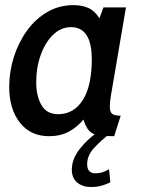

<svg xmlns="http://www.w3.org/2000/svg" viewBox="-20 -522 550 750"><path d="M171.5 10Q99 10 57.5 -43.2Q16 -96.5 16 -182Q16 -242.5 34.2 -299.8Q52.5 -357 85.8 -402.8Q119 -448.5 165 -475.2Q211 -502 267 -502Q299.5 -502 324.8 -491Q350 -480 368.5 -450.5L384 -493H472L413 -147Q409 -123.5 409 -105.5Q409 -84 418.8 -77Q428.5 -70 451.5 -70L426 10Q387.5 10 364.5 6.5Q341.5 3 328.5 -10.8Q315.5 -24.5 306 -55Q281.5 -25.5 249 -7.8Q216.5 10 171.5 10ZM207 -76Q268.5 -76 303.5 -131.2Q338.5 -186.5 338.5 -290.5Q338.5 -416 257 -416Q218.5 -416 187.8 -386.5Q157 -357 139.2 -307.8Q121.5 -258.5 121.5 -200.5Q121.5 -147.5 141.8 -111.8Q162 -76 207 -76ZM361 -5 409.5 0Q376.5 25 348.5 54.8Q320.5 84.5 320.5 119.5Q320.5 155 352.5 155Q367.5 155 380.2 150.8Q393 146.5 406 139L411 190Q397 197.5 378 203Q359 208.5 335 208.5Q302.5 208.5 281.5 191Q260.5 173.5 260.5 140Q261 98.5 291.8 59.5Q322.5 20.5 361 -5Z"/></svg>

Font: Cabin Condensed Medium
Style: Italic
Weight: 500
Width: 3
Italic angle: -10°
Designer: Pablo Impallari
Foundry: Pablo Impallari. http://www.impallari.com Igino Marini. http://www.ikern.com
Version: Version 3.001; ttfautohint (v1.8.3)